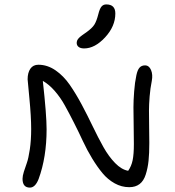

<svg xmlns="http://www.w3.org/2000/svg" viewBox="-20 -896 790 869"><path d="M360.8 -676.8Q344.7 -676.8 335.9 -683.6Q327.1 -690.4 327.1 -702.1Q327.1 -705.6 328.1 -709Q329.1 -712.4 330.1 -714.8Q331.1 -717.3 334 -720.5Q336.9 -723.6 338.6 -725.6Q340.3 -727.5 345 -731.2Q349.6 -734.9 352.3 -736.8Q355 -738.8 361.3 -743.2Q367.7 -747.6 371.1 -750Q397 -768.6 407 -784.4Q417 -800.3 424.8 -831.1Q431.2 -856.9 439.5 -866.5Q447.8 -876 460.9 -876Q502 -876 502 -835Q502 -776.9 455.6 -726.8Q409.2 -676.8 360.8 -676.8ZM115.2 -46.9Q82 -46.9 82 -86.9Q82 -99.6 88.1 -119.1Q94.2 -138.7 101.6 -158.9Q108.9 -179.2 115 -220.2Q121.1 -261.2 121.1 -312Q121.1 -368.2 113 -451.2Q105 -534.2 105 -537.1Q105 -566.9 117.4 -585Q129.9 -603 153.8 -603Q194.3 -603 231 -577.9Q267.6 -552.7 295.7 -512.2Q323.7 -471.7 349.9 -422.6Q376 -373.5 400.1 -323.2Q424.3 -272.9 448.2 -230.2Q472.2 -187.5 501 -158Q529.8 -128.4 560.1 -123Q574.7 -143.6 580.3 -170.7Q585.9 -197.8 585.9 -244.1Q585.9 -271.5 585 -326.2Q584 -380.9 584 -410.9Q584 -440.9 587.2 -482.2Q590.3 -523.4 597.2 -555.2Q602.1 -579.1 611.3 -589.6Q620.6 -600.1 636.2 -600.1Q654.8 -600.1 663.6 -579.1Q672.4 -558.1 667 -529.8Q660.2 -496.6 657.2 -459Q654.3 -421.4 654.3 -396.2Q654.3 -371.1 655 -322.5Q655.8 -273.9 655.8 -249Q655.8 -200.7 652.3 -168Q648.9 -135.3 639.6 -106.2Q630.4 -77.1 611.8 -63Q593.3 -48.8 564.9 -48.8Q530.3 -48.8 499 -66.2Q467.8 -83.5 444.1 -112.1Q420.4 -140.6 397.2 -178.7Q374 -216.8 355.2 -257.3Q336.4 -297.9 314.9 -340.3Q293.5 -382.8 273.4 -418.9Q253.4 -455.1 227.3 -484.9Q201.2 -514.6 173.8 -529.8Q190.9 -376 190.9 -311Q190.9 -184.1 154.8 -85.9Q139.6 -46.9 115.2 -46.9Z"/></svg>

Font: Shantell Sans Irregular
Style: Regular
Weight: 300
Designer: Stephen Nixon, Anya Danilova, Shantell Martin
Foundry: Arrow Type
Version: Version 1.006;[9816181b4]